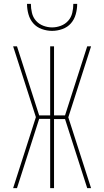

<svg xmlns="http://www.w3.org/2000/svg" viewBox="-20 -975 540 995"><path d="M452 0H432L317 -358H260V0H240V-359H183L68 0H48L166 -368L48 -735H68L183 -377H240V-735H260V-377H317L432 -735H452L334 -367ZM250 -815Q223 -815 196.5 -824.5Q170 -834 152.5 -854Q135 -874 127.5 -901Q120 -928 120 -955H140Q140 -932 145.5 -908.5Q151 -885 166.5 -867.5Q182 -850 204.5 -841.5Q227 -833 250 -833Q273 -833 295.5 -841.5Q318 -850 333.5 -867.5Q349 -885 354.5 -908.5Q360 -932 360 -955H380Q380 -928 372.5 -901Q365 -874 347.5 -854Q330 -834 303.5 -824.5Q277 -815 250 -815Z"/></svg>

Font: Iosevka SS04 Thin
Style: Regular
Weight: 100
Monospace: yes
Designer: Belleve Invis
Foundry: Belleve Invis
Version: Version 19.0.0; ttfautohint (v1.8.4)